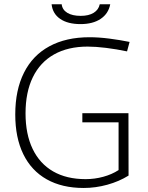

<svg xmlns="http://www.w3.org/2000/svg" viewBox="-20 -891 708 921"><path d="M227.5 -870.6H275.9Q278.8 -844.2 302.7 -829.6Q326.7 -814.9 367.2 -814.9Q405.8 -814.9 429.4 -829.6Q453.1 -844.2 458.5 -870.6H508.8Q500 -825.2 462.6 -800.3Q425.3 -775.4 366.2 -775.4Q305.2 -775.4 268.8 -800.3Q232.4 -825.2 227.5 -870.6ZM53.2 -341.8Q53.2 -459 95 -542.2Q136.7 -625.5 216.8 -668.9Q296.9 -712.4 409.2 -712.4Q454.1 -712.4 504.9 -705.8Q555.7 -699.2 601.6 -689.9L589.4 -644.5Q537.6 -655.3 488.3 -661.4Q439 -667.5 400.4 -667.5Q306.2 -667.5 239.3 -629.9Q172.4 -592.3 137.5 -520.5Q102.5 -448.7 102.5 -347.2Q102.5 -247.6 136.5 -176.8Q170.4 -106 234.9 -68.8Q299.3 -31.7 390.6 -31.7Q434.1 -31.7 475.3 -43Q516.6 -54.2 548.8 -75.2V-304.2H375V-348.1H596.2L596.7 -48.8Q551.3 -20.5 494.9 -4.9Q438.5 10.7 381.3 10.7Q277.8 10.7 204.1 -30.8Q130.4 -72.3 91.8 -151.4Q53.2 -230.5 53.2 -341.8Z"/></svg>

Font: Selawik Light
Style: Regular
Weight: 300
Designer: Aaron Bell
Foundry: Microsoft Corporation
Version: Version 1.01